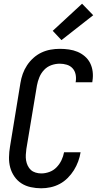

<svg xmlns="http://www.w3.org/2000/svg" viewBox="-20 -1006 540 1034"><path d="M202 8Q174 8 146 2Q118 -4 95.5 -18.5Q73 -33 57.5 -55.5Q42 -78 35 -104Q28 -130 28.5 -159Q29 -188 34 -217L90 -559Q94 -584 102.5 -608Q111 -632 125.5 -654Q140 -676 160 -694Q180 -712 203.5 -723Q227 -734 252 -738.5Q277 -743 302 -743Q327 -743 351.5 -739.5Q376 -736 397.5 -727Q419 -718 437 -702.5Q455 -687 465.5 -666Q476 -645 479 -620.5Q482 -596 478 -571Q478 -569 477.5 -567Q477 -565 477 -563H387Q387 -564 387.5 -565Q388 -566 388 -567Q391 -587 387 -606Q383 -625 370.5 -638.5Q358 -652 339.5 -657.5Q321 -663 302 -663Q279 -663 256.5 -655Q234 -647 217.5 -629.5Q201 -612 192 -590Q183 -568 179 -546L122 -204Q120 -188 119 -172.5Q118 -157 120.5 -142Q123 -127 129.5 -113.5Q136 -100 146.5 -90.5Q157 -81 172 -76.5Q187 -72 202 -72Q224 -72 246 -80Q268 -88 284.5 -105Q301 -122 311 -143Q321 -164 325 -186H414Q410 -161 401 -136.5Q392 -112 378 -89.5Q364 -67 344.5 -47.5Q325 -28 301.5 -15.5Q278 -3 252.5 2.5Q227 8 202 8ZM311 -790 264 -840 422 -986 482 -924Z"/></svg>

Font: Iosevka Curly Medium Oblique
Style: Regular
Weight: 500
Italic angle: -9°
Monospace: yes
Designer: Belleve Invis
Foundry: Belleve Invis
Version: Version 11.1.0; ttfautohint (v1.8.3)